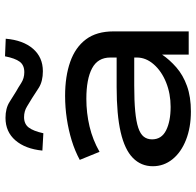

<svg xmlns="http://www.w3.org/2000/svg" viewBox="-28 -764 801 786"><g transform="rotate(-90 373.0 -371.5)"><path d="M309 9Q244 9 193 -11Q142 -31 113.5 -66.5Q85 -102 85 -147Q85 -195 119 -228.5Q153 -262 224.5 -278.5Q296 -295 409 -295H548V-223H415Q353 -223 310.5 -219Q268 -215 242.5 -206.5Q217 -198 206 -184Q195 -170 195 -150Q195 -111 232 -92.5Q269 -74 328 -74Q382 -74 428 -92.5Q474 -111 502 -143Q530 -175 530 -212V-321Q530 -372 486 -395.5Q442 -419 361 -419Q303 -419 248 -406Q193 -393 144 -365L111 -446Q148 -466 190.5 -479Q233 -492 279.5 -499Q326 -506 373 -506Q453 -506 512.5 -485Q572 -464 604.5 -420.5Q637 -377 637 -308V0H542V-108V-109Q521 -78 489.5 -50.5Q458 -23 413.5 -7Q369 9 309 9ZM220 -595 149 -599Q156 -669 191 -709.5Q226 -750 283 -750Q322 -750 348 -733.5Q374 -717 392 -706Q405 -699 425 -686Q445 -673 470 -673Q499 -673 513 -692Q527 -711 535 -752L607 -749Q601 -678 566 -637.5Q531 -597 474 -597Q433 -597 406.5 -613.5Q380 -630 364 -641Q349 -650 329.5 -662Q310 -674 286 -674Q258 -674 243.5 -655Q229 -636 220 -595Z"/></g></svg>

Font: Nunito Sans 7pt Expanded Medium
Style: Regular
Weight: 500
Width: 7
Designer: Vernon Adams
Foundry: Vernon Adams
Version: Version 3.101;gftools[0.9.27]